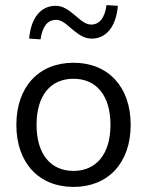

<svg xmlns="http://www.w3.org/2000/svg" viewBox="-20 -735 585 764"><path d="M272.5 8.8C410.8 8.8 500 -87.3 500 -238.2C500 -389.2 410.8 -485.3 272.5 -485.3C134.3 -485.3 45.1 -389.2 45.1 -238.2C45.1 -87.3 134.3 8.8 272.5 8.8ZM272.5 -54.9C182.4 -54.9 125.5 -120.6 125.5 -238.2C125.5 -356.9 182.4 -421.6 272.5 -421.6C361.8 -421.6 419.6 -356.9 419.6 -238.2C419.6 -120.6 361.8 -54.9 272.5 -54.9ZM96.1 -581.4 141.2 -578.4C149 -629.4 168.6 -655.9 202.9 -655.9C220.6 -655.9 235.3 -647.1 262.7 -622.5C297.1 -593.1 317.6 -581.4 345.1 -581.4C402.9 -581.4 442.2 -629.4 449 -711.8L403.9 -714.7C397.1 -664.7 376.5 -637.3 343.1 -637.3C326.5 -637.3 310.8 -645.1 282.4 -670.6C251 -698 229.4 -711.8 201 -711.8C142.2 -711.8 102.9 -663.7 96.1 -581.4Z"/></svg>

Font: LL Pando Sans
Style: Regular
Weight: 400
Designer: Joshua Smith
Foundry: Joshua Smith
Version: Version 1.000;Glyphs 3.2.1 (3258)